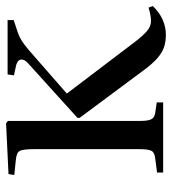

<svg xmlns="http://www.w3.org/2000/svg" viewBox="13 -570 566 632"><g transform="rotate(-90 296.0 -254.0)"><path d="M497 9Q475 9 457 3Q439 -3 420.5 -19Q402 -35 380 -65L224 -275V-282L403 -444Q417 -456 416 -467.5Q415 -479 397 -484L364 -491L367 -512H546V-492L513 -481Q496 -476 481.5 -467.5Q467 -459 447 -442L304 -317L474 -93Q494 -67 509.5 -53.5Q525 -40 543 -40Q552 -40 563 -42Q574 -44 587 -48L592 -34Q572 -13 548 -2Q524 9 497 9ZM44 0V-20L90 -26Q110 -28 115.5 -38.5Q121 -49 121 -77V-426Q121 -460 115.5 -471.5Q110 -483 84 -485L36 -490L39 -509L206 -517L214 -511V-73Q214 -50 219.5 -39Q225 -28 241 -26L275 -21V0Z"/></g></svg>

Font: Literata 60pt
Style: Regular
Weight: 400
Designer: Latin by Veronika Burian and Jose Scaglione. Greek by Irene Vlachou. Cyrillic by Vera Evstafieva.
Foundry: TypeTogether
Version: Version 3.002